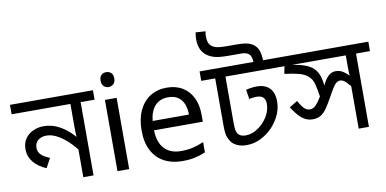

<svg xmlns="http://www.w3.org/2000/svg" viewBox="-93 -1162 2860 1422"><g transform="rotate(-10 1337.5 -451.0)"><path d="M614 -622V-551H509V0H432V-243L448 -187Q415 -233 376 -270Q337 -307 296 -329Q255 -351 216 -351Q179 -351 153.5 -331.5Q128 -312 128 -274Q128 -244 149 -222.5Q170 -201 214 -184L176 -113Q115 -138 80.5 -180.5Q46 -223 46 -277Q46 -326 69.5 -358.5Q93 -391 129.5 -407Q166 -423 204 -423Q256 -423 299 -405Q342 -387 379.5 -356Q417 -325 451 -284L437 -280Q434 -303 433 -325.5Q432 -348 432 -371V-551H-10V-622Z M777 -536V0H689V-536ZM734 -737Q754 -737 769.5 -723.5Q785 -710 785 -681Q785 -653 769.5 -639Q754 -625 734 -625Q712 -625 697 -639Q682 -653 682 -681Q682 -710 697 -723.5Q712 -737 734 -737Z M1154 -546Q1223 -546 1272.5 -516Q1322 -486 1348.5 -431.5Q1375 -377 1375 -304V-251H1008Q1010 -160 1054.5 -112.5Q1099 -65 1179 -65Q1230 -65 1269.5 -74.5Q1309 -84 1351 -102V-25Q1310 -7 1270 1.5Q1230 10 1175 10Q1099 10 1040.5 -21Q982 -52 949.5 -113.5Q917 -175 917 -264Q917 -352 946.5 -415Q976 -478 1029.5 -512Q1083 -546 1154 -546ZM1153 -474Q1090 -474 1053.5 -433.5Q1017 -393 1010 -321H1283Q1283 -367 1269 -401Q1255 -435 1226.5 -454.5Q1198 -474 1153 -474Z M2003 -622V-551H1598V-205Q1598 -161 1603 -143Q1608 -125 1615 -117Q1633 -96 1670 -96Q1709 -96 1744 -115Q1779 -134 1805 -162Q1834 -193 1849.5 -228Q1865 -263 1865 -299Q1865 -331 1849 -347.5Q1833 -364 1796 -364Q1784 -364 1770 -362Q1756 -360 1743 -357L1732 -428Q1751 -433 1771.5 -436Q1792 -439 1815 -439Q1852 -439 1881 -425Q1910 -411 1926.5 -381Q1943 -351 1943 -303Q1943 -244 1914 -188.5Q1885 -133 1841 -95Q1804 -63 1760.5 -43.5Q1717 -24 1665 -24Q1628 -24 1601.5 -35Q1575 -46 1558 -63Q1542 -82 1531.5 -109Q1521 -136 1521 -191V-551H1416V-622ZM1821 -622Q1820 -663 1801.5 -681Q1783 -699 1741 -699H1647Q1582 -699 1546.5 -708Q1511 -717 1486 -736Q1459 -756 1445.5 -787.5Q1432 -819 1432 -859Q1432 -872 1433.5 -884.5Q1435 -897 1437 -912L1511 -907Q1509 -896 1508 -887.5Q1507 -879 1507 -869Q1507 -847 1511.5 -830Q1516 -813 1526 -802Q1540 -786 1566.5 -778.5Q1593 -771 1642 -771H1720Q1773 -771 1804 -763Q1835 -755 1857 -734Q1874 -718 1883 -690.5Q1892 -663 1893 -622Z M2685 -622V-551H2580V0H2503V-353L2526 -290Q2495 -331 2472.5 -353Q2450 -375 2429 -375Q2415 -375 2403 -367Q2391 -359 2376 -336.5Q2361 -314 2336 -268Q2309 -219 2287 -187.5Q2265 -156 2240.5 -141.5Q2216 -127 2181 -127Q2154 -127 2129.5 -138Q2105 -149 2080.5 -174.5Q2056 -200 2028 -244L2089 -281Q2116 -233 2134 -218Q2152 -203 2173 -203Q2190 -203 2205.5 -213.5Q2221 -224 2239.5 -250Q2258 -276 2282 -321L2305 -354Q2331 -408 2355 -428.5Q2379 -449 2408 -449Q2441 -449 2467.5 -430.5Q2494 -412 2529 -374L2509 -373Q2505 -396 2504 -416.5Q2503 -437 2503 -458V-551H1983V-622ZM2264 -271Q2254 -339 2243.5 -379Q2233 -419 2207 -441Q2182 -464 2139 -475.5Q2096 -487 2031 -495L2046 -571L2100 -551Q2157 -542 2195 -528Q2233 -514 2256.5 -491.5Q2280 -469 2292 -436Q2304 -403 2308 -356Z"/></g></svg>

Font: bangla25
Style: Book
Weight: 400
Designer: Jelle Bosma - Monotype Design Team
Foundry: Monotype Imaging Inc.
Version: Version 2.003